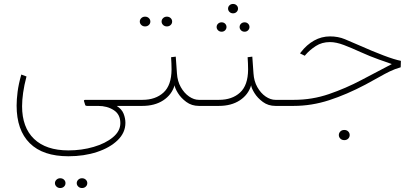

<svg xmlns="http://www.w3.org/2000/svg" viewBox="-20 -529 2080 959"><path d="M321.8 251.5Q194.3 251.5 128.7 186.3Q63 121.1 63 -1.5Q63 -31.7 67.9 -70.6Q72.8 -109.4 86.4 -156.7L112.3 -147Q100.6 -102.5 95.5 -65.7Q90.3 -28.8 90.3 1.5Q90.3 107.4 150.1 164.8Q210 222.2 321.8 222.2Q388.2 222.2 447.5 204.8Q506.8 187.5 543.9 156.7Q581.1 126 581.1 85.9Q581.1 42.5 548.3 21.2Q515.6 0 470.2 0H416Q413.1 0 409.7 -0.7Q406.2 -1.5 405.3 -5.4L399.4 -24.4Q397.9 -30.3 407.2 -30.3H644V0H563Q588.4 16.1 597.4 39.1Q606.4 62 606.4 84.5Q606.4 133.8 567.6 171.4Q528.8 209 464.4 230.2Q399.9 251.5 321.8 251.5ZM363.3 385.7Q363.3 376 370.8 368.7Q378.4 361.3 389.6 361.3Q400.9 361.3 408.4 368.4Q416 375.5 416 385.7Q416 396 408.4 403.1Q400.9 410.2 389.6 410.2Q378.4 410.2 370.8 402.8Q363.3 395.5 363.3 385.7ZM254.4 385.7Q254.4 376 262 368.7Q269.5 361.3 280.8 361.3Q292 361.3 299.6 368.4Q307.1 375.5 307.1 385.7Q307.1 396 299.6 403.1Q292 410.2 280.8 410.2Q269.5 410.2 262 402.8Q254.4 395.5 254.4 385.7Z M787.1 -421.4Q787.1 -431.2 794.7 -438.5Q802.2 -445.8 813.5 -445.8Q824.7 -445.8 832.3 -438.7Q839.8 -431.6 839.8 -421.4Q839.8 -411.1 832.3 -404.1Q824.7 -397 813.5 -397Q802.2 -397 794.7 -404.3Q787.1 -411.6 787.1 -421.4ZM678.2 -421.4Q678.2 -431.2 685.8 -438.5Q693.4 -445.8 704.6 -445.8Q715.8 -445.8 723.4 -438.7Q731 -431.6 731 -421.4Q731 -411.1 723.4 -404.1Q715.8 -397 704.6 -397Q693.4 -397 685.8 -404.3Q678.2 -411.6 678.2 -421.4ZM624.5 -30.3H691.4Q756.8 -30.3 796.6 -66.7Q836.4 -103 836.9 -182.1Q836.9 -200.7 836.2 -212.6Q835.4 -224.6 834.5 -243.2L857.9 -246.1L863.8 -162.6Q866.2 -123.5 883.1 -93.8Q899.9 -64 924.3 -47.1Q948.7 -30.3 973.6 -30.3H1002V0H973.6Q937.5 0 910.6 -19.8Q883.8 -39.6 868.7 -64.2Q853.5 -88.9 852.1 -103Q837.9 -55.7 795.4 -27.8Q752.9 0 690.4 0H624.5Z M1119.1 -485.8Q1119.1 -495.6 1126.2 -502.4Q1133.3 -509.3 1144 -509.3Q1154.8 -509.3 1161.9 -502.4Q1168.9 -495.6 1168.9 -485.8Q1168.9 -476.6 1161.9 -469.5Q1154.8 -462.4 1144 -462.4Q1133.3 -462.4 1126.2 -469.5Q1119.1 -476.6 1119.1 -485.8ZM1176.8 -394Q1176.8 -403.8 1183.8 -410.6Q1190.9 -417.5 1201.7 -417.5Q1212.4 -417.5 1219.2 -410.6Q1226.1 -403.8 1226.1 -394Q1226.1 -384.8 1219.2 -377.7Q1212.4 -370.6 1201.7 -370.6Q1190.9 -370.6 1183.8 -377.7Q1176.8 -384.8 1176.8 -394ZM1062 -394Q1062 -403.8 1069.1 -410.6Q1076.2 -417.5 1086.9 -417.5Q1097.7 -417.5 1104.5 -410.6Q1111.3 -403.8 1111.3 -394Q1111.3 -384.8 1104.5 -377.7Q1097.7 -370.6 1086.9 -370.6Q1076.2 -370.6 1069.1 -377.7Q1062 -384.8 1062 -394ZM982.4 -30.3H1073.7Q1139.2 -30.3 1179 -66.7Q1218.8 -103 1219.2 -182.1Q1219.2 -200.7 1218.5 -212.6Q1217.8 -224.6 1216.8 -243.2L1240.2 -246.1L1246.1 -162.6Q1248.5 -123.5 1265.4 -93.8Q1282.2 -64 1306.6 -47.1Q1331.1 -30.3 1356 -30.3H1384.3V0H1356Q1319.8 0 1293 -19.8Q1266.1 -39.6 1251 -64.2Q1235.8 -88.9 1234.4 -103Q1220.2 -55.7 1177.7 -27.8Q1135.3 0 1072.8 0H982.4Z M1672.4 145.5Q1672.4 135.3 1679.9 127.7Q1687.5 120.1 1699.7 120.1Q1711.4 120.1 1719 127.4Q1726.6 134.8 1726.6 145.5Q1726.6 156.2 1719 163.6Q1711.4 170.9 1699.7 170.9Q1687.5 170.9 1679.9 163.3Q1672.4 155.8 1672.4 145.5ZM1365.7 -30.3H1447.8Q1539.1 -30.3 1623 -59.1Q1707 -87.9 1785.4 -129.4Q1863.8 -170.9 1937 -209Q1937 -209 1926.3 -212.9Q1915.5 -216.8 1900.9 -221.9Q1886.2 -227.1 1873.5 -231.4Q1825.7 -248.5 1781.2 -268.8Q1736.8 -289.1 1698 -304Q1659.2 -318.8 1627.9 -318.8Q1587.9 -318.8 1557.4 -299.1Q1526.9 -279.3 1506.8 -255.9L1502.4 -250.5L1478.5 -262.2L1482.9 -268.1Q1511.7 -305.7 1548.8 -326.4Q1585.9 -347.2 1628.4 -347.2Q1668.9 -347.2 1702.4 -333.3Q1735.8 -319.3 1771.5 -303.7Q1841.8 -272.5 1896 -252Q1950.2 -231.4 1982.4 -225.1L1981.4 -192.9Q1952.1 -184.6 1927 -172.4Q1901.9 -160.2 1873.3 -143.8Q1844.7 -127.4 1805.2 -106.4Q1711.9 -57.1 1624.3 -28.6Q1536.6 0 1446.3 0H1365.7Z"/></svg>

Font: Vazirmatn RD Thin
Style: Regular
Weight: 100
Designer: Saber Rastikerdar
Foundry: Saber Rastikerdar
Version: Version 32.102